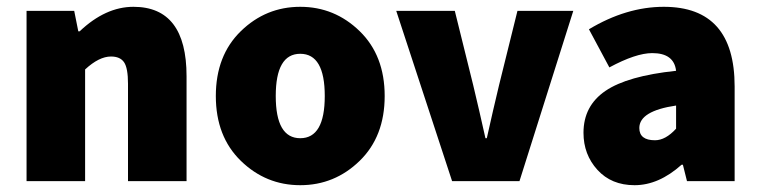

<svg xmlns="http://www.w3.org/2000/svg" viewBox="-20 -532 2232 564"><path d="M58 0V-500H198L210 -440H214Q290 -512 372 -512Q528 -512 528 -308V0H356V-286Q356 -332 344.5 -349Q333 -366 306 -366Q271 -366 230 -328V0Z M1036.5 -59.5Q963 12 862 12Q761 12 687.5 -59.5Q614 -131 614 -250Q614 -369 687.5 -440.5Q761 -512 862 -512Q963 -512 1036.5 -440.5Q1110 -369 1110 -250Q1110 -131 1036.5 -59.5ZM790 -250Q790 -126 862 -126Q934 -126 934 -250Q934 -374 862 -374Q790 -374 790 -250Z M1308 0 1144 -500H1316L1370 -282Q1388 -207 1406 -126H1410Q1428 -207 1446 -282L1500 -500H1664L1506 0Z M1844 12Q1776 12 1735 -33Q1694 -78 1694 -142Q1694 -221 1758.5 -265Q1823 -309 1966 -324Q1960 -376 1896 -376Q1848 -376 1770 -334L1710 -446Q1820 -512 1930 -512Q2138 -512 2138 -278V0H1998L1986 -48H1982Q1915 12 1844 12ZM1904 -120Q1935 -120 1966 -154V-222Q1858 -206 1858 -156Q1858 -120 1904 -120Z"/></svg>

Font: Assistant ExtraBold
Style: Regular
Weight: 800
Designer: Hebrew By Ben Nathan, Latin by Paul Hunt
Version: Version 2.001;PS 002.001;hotconv 1.0.88;makeotf.lib2.5.64775